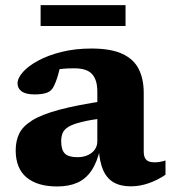

<svg xmlns="http://www.w3.org/2000/svg" viewBox="-20 -694 652 728"><path d="M380.5 -312 375 -246.5Q322 -239.5 289.5 -231.5Q257 -223.5 240.2 -213.5Q223.5 -203.5 217.8 -190Q212 -176.5 212 -158.5Q212 -126 225.8 -112Q239.5 -98 273.5 -98Q296 -98 313 -105.8Q330 -113.5 339.5 -127Q349 -140.5 349 -158V-347Q349 -391.5 329 -413.2Q309 -435 261.5 -435Q236 -435 217.8 -433.2Q199.5 -431.5 185.5 -428L213.5 -467.5Q209 -445 204.8 -427.5Q200.5 -410 195.8 -395.8Q191 -381.5 185 -369Q176.5 -349.5 158.8 -342.8Q141 -336 111 -336Q78 -336 62.2 -347.5Q46.5 -359 46.5 -377.5Q46.5 -398 67 -421Q87.5 -444 125 -464.2Q162.5 -484.5 213.8 -497.2Q265 -510 326.5 -510Q400.5 -510 444 -489.8Q487.5 -469.5 506.2 -431.8Q525 -394 525 -341.5V-120Q525 -104.5 529.5 -95.5Q534 -86.5 543 -82.5Q552 -78.5 565.5 -78.5Q574.5 -78.5 584.8 -80Q595 -81.5 607.5 -85.5V-31.5Q578.5 -11.5 544.5 0.5Q510.5 12.5 475.5 12.5Q437 12.5 411 -2.5Q385 -17.5 371.2 -48.8Q357.5 -80 354.5 -128.5L360.5 -133Q349 -80.5 327.5 -48.2Q306 -16 273.8 -1.5Q241.5 13 196.5 13Q122 13 80.8 -21.2Q39.5 -55.5 39.5 -124Q39.5 -159.5 52.8 -187.2Q66 -215 102 -237.5Q138 -260 205.2 -278Q272.5 -296 380.5 -312ZM134 -595.5V-674.5H456V-595.5Z"/></svg>

Font: Newsreader 9pt
Style: Bold
Weight: 700
Designer: Hugues Gentile
Foundry: Production Type
Version: Version 1.003